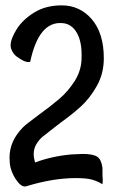

<svg xmlns="http://www.w3.org/2000/svg" viewBox="-20 -666 421 698"><path d="M352.5 -35.2Q352.5 -23.4 353.5 -16.6Q353.5 -2.9 352.5 3.9Q335.9 -6.8 315.4 -12.7Q294.9 -18.6 255.9 -18.6Q172.9 -18.6 77.1 10.7Q61.5 16.6 43.9 -5.4Q26.4 -27.3 18.6 -55.7Q14.6 -71.3 14.6 -92.8Q14.6 -154.3 64.5 -204.1Q74.2 -213.9 119.1 -247.1Q165 -280.3 196.3 -307.1Q227.5 -334 251 -370.6Q274.4 -407.2 276.4 -449.2Q279.3 -511.7 259.8 -545.9Q240.2 -580.1 206.1 -582Q121.1 -588.9 89.8 -441.4Q87.9 -440.4 84 -440.4Q72.3 -440.4 59.6 -448.2Q53.7 -451.2 40 -460.9Q31.2 -467.8 24.9 -479Q18.6 -490.2 18.6 -501Q18.6 -524.4 40.5 -559.6Q62.5 -594.7 104.5 -620.6Q146.5 -646.5 204.1 -646.5Q270.5 -646.5 314 -595.7Q357.4 -544.9 357.4 -454.1Q357.4 -398.4 332 -353.5Q306.6 -308.6 274.4 -279.3Q242.2 -250 201.2 -220.7L179.7 -204.1Q146.5 -178.7 134.3 -168.5Q122.1 -158.2 112.3 -142.1Q102.5 -126 102.5 -105.5Q102.5 -92.8 107.4 -75.2Q166 -97.7 238.3 -104.5L280.3 -106.4Q318.4 -106.4 333.5 -96.2Q348.6 -85.9 352.5 -55.7Z"/></svg>

Font: BKP Parklife Text
Style: Regular
Weight: 400
Designer: Font Diner, Inc.; LA MECHKY PLUS GmbH
Foundry: Font Diner, Inc.; LA MECHKY PLUS GmbH
Version: Version 1.007